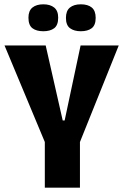

<svg xmlns="http://www.w3.org/2000/svg" viewBox="-20 -871 572 891"><path d="M188 0V-212L1 -660H192L271 -312H280L354 -660H531L351 -212V0ZM355 -726Q324 -726 305 -740Q286 -754 286 -788Q286 -821 304.5 -836Q323 -851 355 -851Q388 -851 406 -836Q424 -821 424 -788Q424 -754 405.5 -740Q387 -726 355 -726ZM181 -726Q149 -726 130.5 -740Q112 -754 112 -789Q112 -821 130.5 -836Q149 -851 181 -851Q213 -851 231.5 -836Q250 -821 250 -789Q250 -754 231.5 -740Q213 -726 181 -726Z"/></svg>

Font: Bricolage Grotesque 24pt Condensed ExtraBold
Style: Regular
Weight: 800
Width: 3
Designer: Mathieu Triay
Foundry: Atelier Triay
Version: Version 1.001;gftools[0.9.33.dev8+g029e19f]